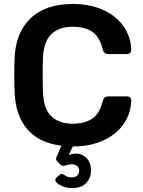

<svg xmlns="http://www.w3.org/2000/svg" viewBox="-20 -730 724 970"><path d="M343 220Q322 220 304.5 214Q287 208 275.5 200.5Q264 193 260.5 184Q257 175 264 169L280 154Q285 149 290 149Q299 149 310 157.5Q321 166 343 166Q360 166 370 156.5Q380 147 380 132Q380 118 370 109Q360 100 343 100Q329 100 318.5 104Q308 108 300 108Q291 108 286 102L268 84Q262 77 263.5 70Q265 63 270 53L290 6Q177 -8 118 -77Q59 -146 54 -261Q52 -302 52 -349Q52 -396 54 -439Q59 -565 134.5 -637.5Q210 -710 348 -710Q416 -710 470 -692Q524 -674 562 -642.5Q600 -611 621 -569Q642 -527 643 -478Q644 -469 637.5 -463Q631 -457 622 -457H527Q516 -457 509.5 -462Q503 -467 499 -481Q482 -547 444 -571Q406 -595 347 -595Q279 -595 239.5 -557.5Q200 -520 197 -434Q194 -352 197 -266Q200 -180 239.5 -142.5Q279 -105 347 -105Q406 -105 444.5 -129.5Q483 -154 499 -219Q503 -233 509.5 -238Q516 -243 527 -243H622Q631 -243 637.5 -237Q644 -231 643 -222Q642 -173 621 -131Q600 -89 562 -57.5Q524 -26 470 -8Q416 10 348 10L327 53Q333 50 343 48Q353 46 361 46Q396 46 418 69.5Q440 93 440 131Q440 169 415 195Q390 221 343 220Z"/></svg>

Font: Fz Rubik Med
Style: Regular
Weight: 500
Designer: Hubert and Fischer
Foundry: Hubert and Fischer
Version: Vit hóa bi FontZin.com